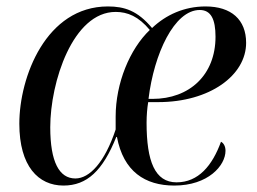

<svg xmlns="http://www.w3.org/2000/svg" viewBox="-20 -566 797 596"><path d="M177 10C250 10 299 -36 341 -141H343C363 -34 430 10 521 10C626 10 680 -52 680 -98C680 -112 674 -122 666 -126C639 -52 596 0 528 0C461 0 435 -65 435 -185C435 -208 437 -231 440 -249H471C631 -249 744 -332 744 -433C744 -505 698 -546 618 -546C552 -546 495 -520 452 -479C407 -533 366 -546 315 -546C123 -546 40 -327 40 -182C40 -50 99 10 177 10ZM453 -259H441C458 -399 521 -535 600 -535C635 -535 649 -506 649 -452C649 -334 569 -259 453 -259ZM214 -12C164 -12 136 -63 136 -171C136 -311 206 -529 339 -529C376 -529 410 -515 445 -473C383 -414 339 -308 339 -204C339 -189 339 -176 339 -164C305 -62 258 -12 214 -12Z"/></svg>

Font: Noto Serif Display SemiCondensed
Style: Italic
Weight: 400
Width: 4
Italic angle: -12°
Designer: Monotype Design Team
Foundry: Monotype Imaging Inc.
Version: Version 2.009